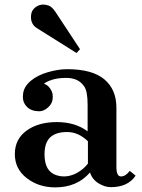

<svg xmlns="http://www.w3.org/2000/svg" viewBox="-20 -810 623 840"><path d="M373.5 -55.2Q316.9 9.8 221.7 9.8Q149.4 9.8 97.2 -30.5Q44.9 -70.8 44.9 -136Q44.9 -201.2 96.2 -238.5Q147.5 -275.9 228.3 -275.9Q309.1 -275.9 363.3 -235.4V-351.6Q363.3 -410.6 348.6 -431.6Q334 -452.6 314.2 -460.9Q294.4 -469.2 270.5 -469.2Q232.9 -469.2 207 -460.7Q181.2 -452.1 172.4 -443.4Q194.8 -436.5 207 -409.2Q210.9 -399.4 210.9 -385.7Q210.9 -358.9 191.4 -341.1Q171.9 -323.2 152.3 -323.2Q118.2 -323.2 99.1 -341.3Q80.1 -359.4 80.1 -384.8Q80.1 -410.2 89.4 -426.5Q98.6 -442.9 114.3 -456.1Q144 -481 189.2 -494.1Q234.4 -507.3 273.9 -507.3Q383.8 -507.3 436.5 -462.9Q489.3 -418.5 489.3 -338.9V-78.6Q489.3 -38.1 509.3 -38.1Q529.3 -38.1 547.9 -62.5L573.2 -41.5Q540 8.8 464.8 8.8Q438.5 8.8 411.4 -7.8Q384.3 -24.4 373.5 -55.2ZM364.7 -191.9Q323.2 -232.4 273.9 -232.4Q224.6 -232.4 199.7 -209.2Q174.8 -186 174.8 -134.8Q174.8 -59.1 228 -43Q243.2 -38.1 258.8 -38.1Q303.2 -38.1 343.8 -72.3Q355.5 -82.5 364.7 -94.2ZM142.1 -686.5Q113.3 -704.1 115.7 -740.7Q116.7 -764.6 135.3 -778.3Q153.8 -792 173.6 -789.8Q193.4 -787.6 203.1 -780Q212.9 -772.5 222.7 -757.8L330.1 -594.7L314.9 -578.1Z"/></svg>

Font: Cantata One
Style: Regular
Weight: 400
Designer: Joana Maria Correia da Silva
Foundry: Joana Maria Correia da Silva
Version: Version 1.002